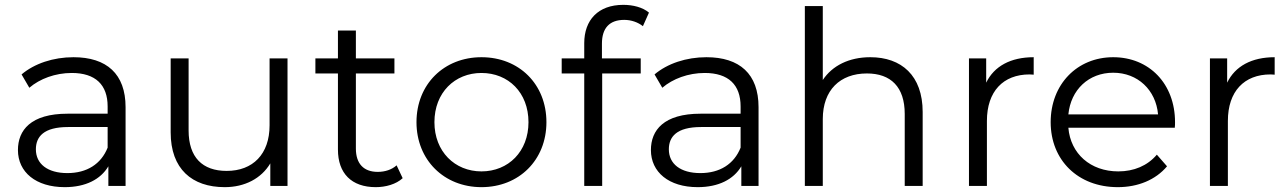

<svg xmlns="http://www.w3.org/2000/svg" viewBox="-20 -767 5315 792"><path d="M424 -158C397 -90 338 -53 258 -53C176 -53 128 -91 128 -151C128 -203 160 -243 261 -243H424ZM247 5C333 5 395 -27 427 -81V0H498V-325C498 -462 420 -531 283 -531C200 -531 122 -505 69 -460L101 -405C144 -442 208 -466 276 -466C374 -466 424 -417 424 -328V-298H259C107 -298 54 -230 54 -148C54 -57 128 5 247 5Z M907 5C990 5 1058 -31 1095 -93V0H1166V-526H1092V-250C1092 -131 1023 -62 915 -62C815 -62 758 -118 758 -229V-526H684V-221C684 -70 772 5 907 5Z M1607 -526H1448V-641H1374V-526H1281V-464H1374V-150C1374 -52 1430 5 1530 5C1571 5 1614 -7 1641 -32L1616 -85C1596 -67 1568 -58 1538 -58C1480 -58 1448 -92 1448 -154V-464H1607Z M1966 5C2121 5 2234 -107 2234 -263C2234 -420 2121 -531 1966 -531C1812 -531 1698 -420 1698 -263C1698 -107 1812 5 1966 5ZM1966 -60C1856 -60 1772 -142 1772 -263C1772 -385 1856 -466 1966 -466C2077 -466 2160 -385 2160 -263C2160 -142 2077 -60 1966 -60Z M2623 -526H2463V-587C2463 -651 2494 -685 2555 -685C2584 -685 2612 -675 2632 -659L2657 -715C2631 -737 2591 -747 2551 -747C2447 -747 2390 -684 2390 -589V-526H2297V-464H2390V0H2464V-464H2623Z M3035 -158C3008 -90 2949 -53 2869 -53C2787 -53 2739 -91 2739 -151C2739 -203 2771 -243 2872 -243H3035ZM2858 5C2944 5 3006 -27 3038 -81V0H3109V-325C3109 -462 3031 -531 2894 -531C2811 -531 2733 -505 2680 -460L2712 -405C2755 -442 2819 -466 2887 -466C2985 -466 3035 -417 3035 -328V-298H2870C2718 -298 2665 -230 2665 -148C2665 -57 2739 5 2858 5Z M3570 -531C3482 -531 3413 -496 3374 -437V-742H3300V0H3374V-276C3374 -395 3445 -464 3556 -464C3655 -464 3712 -408 3712 -297V0H3786V-305C3786 -456 3698 -531 3570 -531Z M4051 -268C4051 -390 4118 -460 4227 -460C4232 -460 4238 -459 4244 -459V-531C4149 -531 4081 -494 4048 -426V-526H3977V0H4051Z M4387 -295C4397 -397 4471 -467 4572 -467C4673 -467 4748 -396 4757 -295ZM4591 5C4674 5 4747 -25 4794 -81L4752 -129C4713 -83 4657 -60 4593 -60C4478 -60 4396 -133 4387 -240H4826C4827 -248 4827 -257 4827 -263C4827 -422 4720 -531 4572 -531C4423 -531 4314 -419 4314 -263C4314 -107 4426 5 4591 5Z M5045 -268C5045 -390 5112 -460 5221 -460C5226 -460 5232 -459 5238 -459V-531C5143 -531 5075 -494 5042 -426V-526H4971V0H5045Z"/></svg>

Font: Montserrat-Alt1
Style: Regular
Weight: 400
Designer: Differentunic
Foundry: Differentunic
Version: Version 7.222